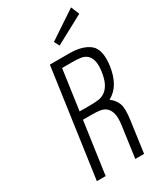

<svg xmlns="http://www.w3.org/2000/svg" viewBox="-223 -981 894 1060"><g transform="rotate(-30 224.0 -451.0)"><path d="M285 -687H162L65 0H121L168 -332H227Q254 -332 277 -328.5Q300 -325 315.5 -311Q331 -297 337.5 -269.5Q344 -242 337 -195L310 0H366L393 -195Q404 -270 391.5 -302Q379 -334 350 -354Q392 -377 414.5 -417.5Q437 -458 445 -513Q459 -615 414.5 -651Q370 -687 285 -687ZM390 -509Q383 -463 368.5 -437Q354 -411 334.5 -398.5Q315 -386 291.5 -383.5Q268 -381 242 -381H175L211 -637H278Q304 -637 327 -634Q350 -631 366 -618Q382 -605 389 -579.5Q396 -554 390 -509ZM261 -751 443 -849 421 -902 244 -784Z"/></g></svg>

Font: Secuela Light
Style: Italic
Weight: 300
Italic angle: -8°
Designer: Fernando Haro
Foundry: deFharo
Version: Version 1.708